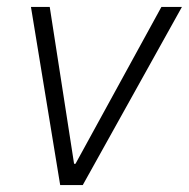

<svg xmlns="http://www.w3.org/2000/svg" viewBox="-20 -532 543 552"><path d="M218 0H153L69 -512H123L193 -61H197L444 -512H503Z"/></svg>

Font: IBM Plex Sans Light
Style: Italic
Weight: 300
Italic angle: -11.31°
Designer: Mike Abbink, Paul van der Laan, Pieter van Rosmalen
Foundry: Bold Monday
Version: Version 3.0